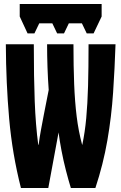

<svg xmlns="http://www.w3.org/2000/svg" viewBox="-20 -934 603 954"><path d="M117 -768 78 -852V-914H485V-852L445 -768H411L387 -818H322L298 -768H264L240 -818H175L151 -768ZM84 0Q41 -169 25.5 -344.5Q10 -520 9 -714H148Q148 -550 152.5 -431.5Q157 -313 170 -215H172Q177 -254 184 -291Q191 -328 198 -365L222 -487Q218 -541 216 -599.5Q214 -658 214 -714H345Q345 -604 348.5 -516Q352 -428 361 -355Q370 -282 388 -215H389Q402 -277 408.5 -347Q415 -417 417.5 -506.5Q420 -596 420 -714H554Q550 -594 542 -474.5Q534 -355 513.5 -236.5Q493 -118 454 0H332Q320 -39 307.5 -87.5Q295 -136 285.5 -186Q276 -236 271 -276L220 0Z"/></svg>

Font: Noto Sans Mono SemiCondensed Black
Style: Regular
Weight: 900
Width: 4
Designer: Monotype Design Team
Foundry: Monotype Imaging Inc.
Version: Version 2.014; ttfautohint (v1.8.4.7-5d5b)